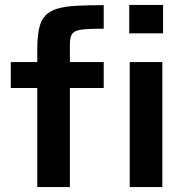

<svg xmlns="http://www.w3.org/2000/svg" viewBox="-20 -763 761 783"><path d="M132 0V-404H24V-510H132V-561Q132 -613 139.5 -647Q147 -681 165.5 -700Q184 -719 215 -728Q246 -737 292.5 -739.5Q339 -742 403 -742V-646Q358 -646 330 -644Q302 -642 288.5 -636Q275 -630 270 -616.5Q265 -603 265 -581V-510H403V-404H265V0ZM509 0V-510H642V0ZM507 -627V-743H645V-627Z"/></svg>

Font: Saira SemiExpanded SemiBold
Style: Regular
Weight: 600
Width: 6
Designer: Hector Gatti with collaboration of the Omnibus-Type team
Foundry: Omnibus-Type
Version: Version 1.101